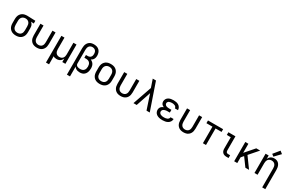

<svg xmlns="http://www.w3.org/2000/svg" viewBox="220 -2570 6903 4573"><g transform="rotate(30 3672.0 -283.5)"><path d="M288 8Q322 8 356.5 0Q391 -8 419.5 -28Q448 -48 467 -77.5Q486 -107 493 -141Q500 -175 500 -210V-320Q500 -347 494 -372.5Q488 -398 473 -420.5Q458 -443 437 -459L516 -455V-530L289 -538H288Q253 -538 219 -530.5Q185 -523 155.5 -503Q126 -483 106.5 -453.5Q87 -424 79.5 -389.5Q72 -355 72 -320V-210Q72 -175 79.5 -141Q87 -107 106.5 -77.5Q126 -48 155 -28Q184 -8 218.5 0Q253 8 288 8ZM288 -68Q260 -68 234 -77Q208 -86 189.5 -107.5Q171 -129 164 -156Q157 -183 157 -210V-320Q157 -348 164 -374.5Q171 -401 189.5 -422.5Q208 -444 234.5 -453.5Q261 -463 288 -463Q315 -463 341 -453Q367 -443 384.5 -421.5Q402 -400 408.5 -373.5Q415 -347 415 -320V-210Q415 -183 408.5 -156.5Q402 -130 384.5 -108.5Q367 -87 341 -77.5Q315 -68 288 -68Z M864 8Q898 8 932 0Q966 -8 994 -28.5Q1022 -49 1040 -78.5Q1058 -108 1065 -142Q1072 -176 1072 -210V-530H987V-210Q987 -183 981 -157Q975 -131 958.5 -109.5Q942 -88 916.5 -78Q891 -68 864 -68Q837 -68 812 -78Q787 -88 770.5 -109.5Q754 -131 747.5 -157Q741 -183 741 -210V-530H656V-210Q656 -176 663 -142Q670 -108 688 -78.5Q706 -49 734 -28.5Q762 -8 796 0Q830 8 864 8Z M1232 205H1317V102Q1317 73 1316.5 43.5Q1316 14 1315 -16Q1335 -3 1359 2.5Q1383 8 1407 8Q1441 8 1472.5 -3Q1504 -14 1527 -39Q1550 -64 1563 -95V0H1648V-530H1563V-206Q1563 -180 1556.5 -154.5Q1550 -129 1533 -108Q1516 -87 1491 -77.5Q1466 -68 1440 -68Q1413 -68 1388 -78Q1363 -88 1346.5 -109.5Q1330 -131 1323.5 -157Q1317 -183 1317 -210V-530H1232Z M1808 205H1893V-65Q1908 -39 1933 -22Q1958 -5 1987 1.5Q2016 8 2046 8Q2078 8 2110 -1Q2142 -10 2166.5 -32Q2191 -54 2205.5 -83Q2220 -112 2226 -144Q2232 -176 2232 -209Q2232 -247 2221.5 -284Q2211 -321 2183.5 -349Q2156 -377 2120 -391Q2149 -405 2170 -429Q2191 -453 2199.5 -483.5Q2208 -514 2208 -545Q2208 -585 2196 -623.5Q2184 -662 2155 -691Q2126 -720 2087.5 -731.5Q2049 -743 2009 -743Q1975 -743 1942 -735Q1909 -727 1882 -706Q1855 -685 1838 -655Q1821 -625 1814.5 -592Q1808 -559 1808 -525ZM2012 -68Q1993 -68 1973.5 -71Q1954 -74 1935.5 -82.5Q1917 -91 1905.5 -107.5Q1894 -124 1893 -144V-146V-525Q1893 -551 1898.5 -577Q1904 -603 1919 -625Q1934 -647 1958.5 -657.5Q1983 -668 2009 -668Q2033 -668 2056 -659.5Q2079 -651 2095 -632.5Q2111 -614 2117 -591Q2123 -568 2123 -544Q2123 -521 2117.5 -499Q2112 -477 2097 -459.5Q2082 -442 2060.5 -434.5Q2039 -427 2016 -427H1967V-351H2016Q2043 -351 2069.5 -342.5Q2096 -334 2114.5 -313Q2133 -292 2140 -265.5Q2147 -239 2147 -212Q2147 -184 2140 -156.5Q2133 -129 2114 -107Q2095 -85 2067.5 -76.5Q2040 -68 2012 -68Z M2592 8Q2627 8 2661.5 0Q2696 -8 2725 -27.5Q2754 -47 2773.5 -77Q2793 -107 2800.5 -141Q2808 -175 2808 -210V-320Q2808 -355 2800.5 -389.5Q2793 -424 2773.5 -453.5Q2754 -483 2725 -503Q2696 -523 2661.5 -530.5Q2627 -538 2592 -538Q2557 -538 2522.5 -530.5Q2488 -523 2459 -503Q2430 -483 2410.5 -453.5Q2391 -424 2383.5 -389.5Q2376 -355 2376 -320V-210Q2376 -175 2383.5 -141Q2391 -107 2410.5 -77Q2430 -47 2459 -27.5Q2488 -8 2522.5 0Q2557 8 2592 8ZM2592 -68Q2565 -68 2538.5 -77Q2512 -86 2493.5 -107.5Q2475 -129 2468 -156Q2461 -183 2461 -210V-320Q2461 -348 2468 -374.5Q2475 -401 2493.5 -422.5Q2512 -444 2538.5 -453.5Q2565 -463 2592 -463Q2620 -463 2646 -453.5Q2672 -444 2690.5 -422.5Q2709 -401 2716 -374.5Q2723 -348 2723 -320V-210Q2723 -183 2716 -156Q2709 -129 2690.5 -107.5Q2672 -86 2646 -77Q2620 -68 2592 -68Z M3168 8Q3202 8 3236 0Q3270 -8 3298 -28.5Q3326 -49 3344 -78.5Q3362 -108 3369 -142Q3376 -176 3376 -210V-530H3291V-210Q3291 -183 3285 -157Q3279 -131 3262.5 -109.5Q3246 -88 3220.5 -78Q3195 -68 3168 -68Q3141 -68 3116 -78Q3091 -88 3074.5 -109.5Q3058 -131 3051.5 -157Q3045 -183 3045 -210V-530H2960V-210Q2960 -176 2967 -142Q2974 -108 2992 -78.5Q3010 -49 3038 -28.5Q3066 -8 3100 0Q3134 8 3168 8Z M3520 0H3609L3745 -404L3879 0H3968Q3905 -184 3841.5 -367.5Q3778 -551 3715 -735H3626Q3638 -700 3650 -665Q3662 -630 3674 -595L3700 -519Z M4318 8Q4355 8 4393 1Q4431 -6 4464 -25Q4497 -44 4517.5 -77.5Q4538 -111 4538 -149V-150H4453Q4453 -128 4438.5 -110Q4424 -92 4403.5 -83Q4383 -74 4361.5 -71Q4340 -68 4318 -68Q4295 -68 4273 -71Q4251 -74 4230 -83Q4209 -92 4195 -110.5Q4181 -129 4181 -151Q4181 -151 4181 -151Q4181 -151 4181 -151Q4181 -151 4181 -151Q4181 -151 4181 -151Q4181 -170 4190 -186.5Q4199 -203 4214.5 -213Q4230 -223 4247.5 -228.5Q4265 -234 4283.5 -236Q4302 -238 4320 -238H4383V-314H4320Q4300 -314 4280 -316.5Q4260 -319 4241 -327Q4222 -335 4209.5 -352Q4197 -369 4197 -390Q4197 -409 4209.5 -425.5Q4222 -442 4240.5 -449.5Q4259 -457 4278.5 -460Q4298 -463 4317 -463Q4337 -463 4356.5 -459.5Q4376 -456 4394.5 -447.5Q4413 -439 4425 -422.5Q4437 -406 4437 -386V-385H4522V-388Q4522 -423 4504 -455Q4486 -487 4454.5 -506Q4423 -525 4388 -531.5Q4353 -538 4317 -538Q4282 -538 4246.5 -532Q4211 -526 4179.5 -508Q4148 -490 4130 -458Q4112 -426 4112 -391Q4112 -366 4121.5 -342Q4131 -318 4151.5 -302Q4172 -286 4195 -277Q4168 -267 4144 -250Q4120 -233 4108 -206Q4096 -179 4096 -150Q4096 -119 4108.5 -90.5Q4121 -62 4144.5 -42Q4168 -22 4197 -11Q4226 0 4256.5 4Q4287 8 4318 8Z M4896 8Q4930 8 4964 0Q4998 -8 5026 -28.5Q5054 -49 5072 -78.5Q5090 -108 5097 -142Q5104 -176 5104 -210V-530H5019V-210Q5019 -183 5013 -157Q5007 -131 4990.5 -109.5Q4974 -88 4948.5 -78Q4923 -68 4896 -68Q4869 -68 4844 -78Q4819 -88 4802.5 -109.5Q4786 -131 4779.5 -157Q4773 -183 4773 -210V-530H4688V-210Q4688 -176 4695 -142Q4702 -108 4720 -78.5Q4738 -49 4766 -28.5Q4794 -8 4828 0Q4862 8 4896 8Z M5430 0H5515V-455H5680V-530H5264V-455H5430Z M6076 0H6135V-76H6076Q6060 -76 6045 -84.5Q6030 -93 6024.5 -109.5Q6019 -126 6019 -143V-530H5825V-455H5934V-143Q5934 -114 5942 -86Q5950 -58 5971 -37Q5992 -16 6020 -8Q6048 0 6076 0Z M6290 0H6375V-158L6434 -225L6598 0H6699L6489 -289L6699 -530H6592L6375 -281V-530H6290Z M7179 205H7264V-320Q7264 -352 7259 -383.5Q7254 -415 7241 -444Q7228 -473 7205 -495.5Q7182 -518 7151.5 -528Q7121 -538 7089 -538Q7056 -538 7024 -527Q6992 -516 6969 -491Q6946 -466 6933 -435V-530H6848V0H6933V-320Q6933 -347 6939.5 -373Q6946 -399 6962.5 -421Q6979 -443 7004 -453Q7029 -463 7056 -463Q7083 -463 7108.5 -453Q7134 -443 7150.5 -421Q7167 -399 7173 -373Q7179 -347 7179 -320ZM7043 -562 7191 -716 7121 -772 6986 -607Z"/></g></svg>

Font: Iosevka Sparkle
Style: Regular
Weight: 400
Designer: Belleve Invis
Foundry: Belleve Invis
Version: Version 4.5.0; ttfautohint (v1.8.3)